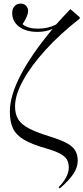

<svg xmlns="http://www.w3.org/2000/svg" viewBox="-20 -826 465 1072"><path d="M314 226 307 219Q334 193 349 164.5Q364 136 364 110Q364 82 353 64Q342 46 314.5 31.5Q287 17 236 2Q158 -20 114 -46Q70 -72 52.5 -109Q35 -146 35 -203Q35 -378 274 -665Q237 -648 189 -648Q125 -648 86.5 -677Q48 -706 48 -754Q48 -777 61 -791.5Q74 -806 96 -806Q114 -806 125.5 -794Q137 -782 137 -765Q137 -738 106 -691Q135 -666 192 -666Q248 -666 293 -689Q318 -716 335 -735Q352 -754 373 -775L425 -730V-722Q316 -637 234.5 -547.5Q153 -458 108.5 -376.5Q64 -295 64 -232Q64 -190 81 -161Q98 -132 140.5 -109.5Q183 -87 258 -64Q319 -45 352.5 -27Q386 -9 400 14.5Q414 38 414 72Q414 108 389.5 145Q365 182 314 226Z"/></svg>

Font: Literata 72pt Light
Style: Regular
Weight: 300
Designer: Latin by Veronika Burian and Jose Scaglione. Greek by Irene Vlachou. Cyrillic by Vera Evstafieva.
Foundry: TypeTogether
Version: Version 3.002